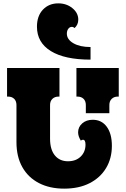

<svg xmlns="http://www.w3.org/2000/svg" viewBox="-20 -1105 749 1143"><path d="M334 -700V-530H328Q306 -530 292 -516.5Q278 -503 278 -480V-279Q278 -215 306.5 -180Q335 -145 385 -145Q432 -145 460.5 -173Q489 -201 489 -244Q489 -273 474 -273Q468 -273 461 -268Q445 -294 445 -317Q445 -349 469.5 -370.5Q494 -392 532 -392Q585 -392 615.5 -350.5Q646 -309 646 -237Q646 -162 611.5 -104.5Q577 -47 513.5 -14.5Q450 18 362 18Q276 18 212 -15Q148 -48 113 -110Q78 -172 78 -259V-480Q78 -503 64.5 -516.5Q51 -530 28 -530H22V-700ZM435 -700H687V-530H681Q659 -530 645 -516.5Q631 -503 631 -480V-431H491V-480Q491 -503 477.5 -516.5Q464 -530 441 -530H435ZM519 -825V-750Q365 -750 282.5 -801Q200 -852 200 -946Q200 -1010 235.5 -1047.5Q271 -1085 327 -1085Q376 -1085 411 -1056.5Q446 -1028 446 -988Q446 -958 424 -938Q417 -945 408 -945Q395 -945 386.5 -933.5Q378 -922 378 -905Q378 -870 417 -847.5Q456 -825 519 -825Z"/></svg>

Font: Exile
Style: Regular
Weight: 400
Designer: Bartłomiej Rózga @rozgatype
Version: Version 1.000; ttfautohint (v1.8.4.7-5d5b)